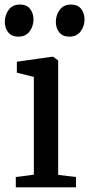

<svg xmlns="http://www.w3.org/2000/svg" viewBox="-36 -800 380 820"><path d="M108.5 -54V-471.5L36 -489.5V-536.5L185 -557.5H191.5L212.5 -541.5V-53L288.5 -44V0H31.5V-44ZM41.5 -643.5Q13.5 -643.5 -1 -662Q-15.5 -680.5 -15.5 -706.5Q-15.5 -735.5 1 -758Q17.5 -780.5 49 -780.5H50Q78 -780.5 92.5 -762Q107 -743.5 107 -717Q107 -688.5 90.5 -666Q74 -643.5 42.5 -643.5ZM259.5 -643.5Q231.5 -643.5 217 -662Q202.5 -680.5 202.5 -706.5Q202.5 -735.5 219 -758Q235.5 -780.5 267 -780.5H268Q296 -780.5 310.5 -762Q325 -743.5 325 -717Q325 -688.5 308.5 -666Q292 -643.5 260.5 -643.5Z"/></svg>

Font: Merriweather Text
Style: Regular
Weight: 400
Designer: Eben Sorkin
Foundry: Eben Sorkin
Version: Version 2.100; ttfautohint (v1.7.19-72a1) -l 8 -r 50 -G 200 